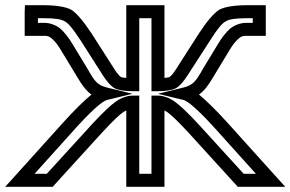

<svg xmlns="http://www.w3.org/2000/svg" viewBox="-119 -694 1118 739"><path d="M367 -394C356 -395 349 -396 346 -398C340 -402 332 -411 320 -430L231 -569V-570H230C202 -613 176 -643 156 -656C135 -668 96 -674 47 -674H2H-23L-24 -649V-581V-556H2H53C65 -556 71 -554 81 -545C92 -536 104 -521 118 -497L181 -393C196 -368 211 -346 233 -330C204 -306 166 -269 121 -219L-61 -17L-99 25H-43H73H84L91 17L275 -185C314 -227 340 -252 356 -263C360 -265 363 -267 367 -269V0V25H392H489H514V0V-269C517 -267 520 -265 524 -263C540 -252 566 -227 605 -185L789 17L796 25H808H923H979L941 -17L759 -219C714 -269 676 -306 647 -330C669 -346 684 -368 699 -393L762 -497C776 -521 788 -536 799 -545C809 -554 815 -556 828 -556H879H904V-581V-649V-674H879H834C784 -674 745 -668 724 -656C704 -643 678 -613 650 -570H649V-569L560 -430C548 -411 540 -402 534 -398C531 -396 524 -395 514 -394V-649V-674H489H392H367V-649V-394ZM417 -368V-624H464V-368V-343H489C519 -343 545 -347 559 -355C573 -363 588 -381 603 -404L692 -542C718 -583 736 -605 750 -612C763 -620 788 -624 834 -624H854V-606H828C806 -606 783 -597 767 -584C752 -571 735 -550 719 -523L656 -419V-418C634 -381 623 -366 587 -357L489 -333L588 -309C606 -304 650 -266 722 -185L866 -25H819L642 -219C602 -262 571 -291 552 -304C532 -318 508 -326 489 -326H464V-301V-25H417V-301V-326H392C372 -326 348 -318 328 -304C309 -291 278 -262 238 -219L61 -25H14L158 -185C230 -266 274 -304 292 -309L391 -333L293 -357C257 -366 246 -381 224 -418V-419L161 -523C145 -550 128 -571 113 -584C97 -597 74 -606 53 -606H27V-624H47C92 -624 117 -620 130 -612C144 -605 162 -583 188 -543L189 -542L277 -404C292 -381 307 -363 321 -355C335 -347 361 -343 392 -343H417V-368Z"/></svg>

Font: Gamestation DisplayOutline
Style: Regular
Weight: 400
Designer: Jonas Hecksher
Foundry: Jonas Hecksher, Playtypeª, e-types AS
Version: Version 1.003